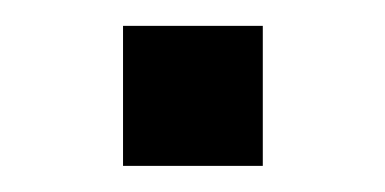

<svg xmlns="http://www.w3.org/2000/svg" viewBox="-20 -127 295 147"><path d="M74.2 0V-107.2H181.2V0Z"/></svg>

Font: Chivo Medium
Style: Regular
Weight: 500
Designer: Hector Gatti
Foundry: Omnibus-Type
Version: Version 2.002